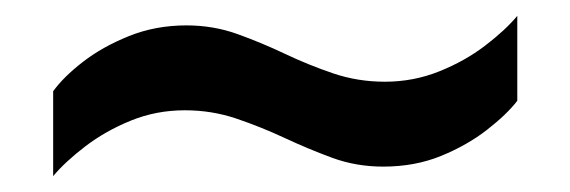

<svg xmlns="http://www.w3.org/2000/svg" viewBox="-20 -420 718 242"><path d="M47 -198V-305Q60 -323 84.5 -342Q109 -361 142.5 -374.5Q176 -388 215 -388Q249 -388 279.5 -377Q310 -366 339.5 -352Q369 -338 400 -327.5Q431 -317 465 -317Q501 -317 533.5 -330Q566 -343 591.5 -362.5Q617 -382 632 -400V-293Q619 -276 594 -256.5Q569 -237 536 -223.5Q503 -210 463 -210Q429 -210 399 -221Q369 -232 339 -246Q309 -260 278 -270.5Q247 -281 213 -281Q177 -281 145 -268Q113 -255 87.5 -235.5Q62 -216 47 -198Z"/></svg>

Font: Archivo SemiExpanded SemiBold
Style: Regular
Weight: 600
Width: 6
Designer: Hector Gatti
Foundry: Omnibus-Type
Version: Version 2.001